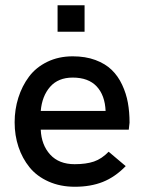

<svg xmlns="http://www.w3.org/2000/svg" viewBox="-20 -710 553 736"><path d="M200.7 -588.4V-689.9H304.2V-588.4ZM267.1 5.9Q210.9 5.9 166 -14.2Q121.1 -34.2 93.3 -68.6Q65.4 -103 50.8 -147Q36.1 -190.9 36.1 -241.2Q36.1 -290.5 50.3 -335.4Q64.5 -380.4 91.1 -416Q117.7 -451.7 161.1 -472.9Q204.6 -494.1 258.8 -494.1Q307.6 -494.1 345.7 -480Q383.8 -465.8 408.2 -442.1Q432.6 -418.5 448.2 -385Q463.9 -351.6 470.2 -316.2Q476.6 -280.8 476.6 -239.7L473.6 -212.9H136.2Q138.7 -154.3 172.4 -117.4Q206.1 -80.6 266.1 -80.6Q310.1 -80.6 340.1 -90.8Q370.1 -101.1 396.5 -128.4L461.9 -73.2Q420.9 -31.2 374.3 -12.7Q327.6 5.9 267.1 5.9ZM136.2 -284.7H384.8Q382.3 -344.7 350.6 -378.7Q318.8 -412.6 258.8 -412.6Q203.1 -412.6 172.1 -377.2Q141.1 -341.8 136.2 -284.7Z"/></svg>

Font: HK Grotesk Medium
Style: Regular
Weight: 500
Designer: Alfredo Marco Pradil and Stefan Peev
Foundry: Hanken Design Co.
Version: Version 1.045;PS 001.045;hotconv 1.0.88;makeotf.lib2.5.64775